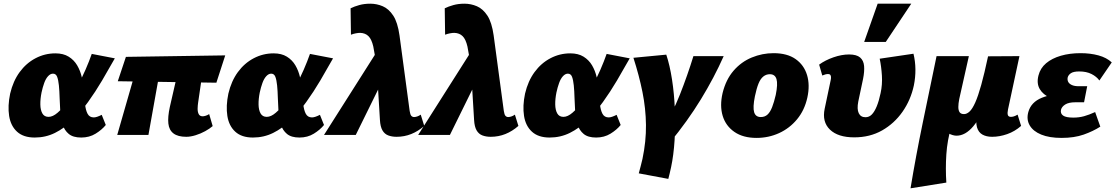

<svg xmlns="http://www.w3.org/2000/svg" viewBox="-20 -731 6042 1040"><path d="M168 14Q107 14 72.5 -17.5Q38 -49 29.5 -103Q21 -157 35 -224Q51 -292 86.5 -340.5Q122 -389 172.5 -415.5Q223 -442 280 -442Q323 -442 352 -424Q381 -406 398 -377Q415 -348 423 -313Q431 -278 434 -243Q437 -202 440.5 -168Q444 -134 454.5 -114.5Q465 -95 488 -95Q496 -95 506.5 -98.5Q517 -102 531 -109L553 -54Q532 -28 498 -7Q464 14 420 14Q376 14 352.5 -5.5Q329 -25 319 -56.5Q309 -88 306.5 -126Q304 -164 303 -200Q302 -239 299 -268.5Q296 -298 289.5 -315Q283 -332 267 -332Q253 -332 240.5 -318.5Q228 -305 219.5 -281.5Q211 -258 205 -230Q198 -195 198.5 -165Q199 -135 209.5 -116.5Q220 -98 243 -98Q266 -98 292 -120.5Q318 -143 345.5 -179.5Q373 -216 398 -261.5Q423 -307 443 -353Q463 -399 477 -439L602 -415Q569 -356 533 -295Q497 -234 457 -178.5Q417 -123 372.5 -79.5Q328 -36 277.5 -11Q227 14 168 14Z M989 10Q944 10 920 -8Q896 -26 892 -61.5Q888 -97 900 -152L960 -414H1088L1053 -174Q1051 -161 1050.5 -143.5Q1050 -126 1056 -113.5Q1062 -101 1078 -101Q1084 -101 1094 -104Q1104 -107 1113 -113L1132 -48Q1116 -34 1091.5 -20.5Q1067 -7 1039.5 1.5Q1012 10 989 10ZM615 0 734 -414H858L784 0ZM1152 -283 618 -291 662 -423 1200 -431Z M1350 14Q1289 14 1254.5 -17.5Q1220 -49 1211.5 -103Q1203 -157 1217 -224Q1233 -292 1268.5 -340.5Q1304 -389 1354.5 -415.5Q1405 -442 1462 -442Q1505 -442 1534 -424Q1563 -406 1580 -377Q1597 -348 1605 -313Q1613 -278 1616 -243Q1619 -202 1622.5 -168Q1626 -134 1636.5 -114.5Q1647 -95 1670 -95Q1678 -95 1688.5 -98.5Q1699 -102 1713 -109L1735 -54Q1714 -28 1680 -7Q1646 14 1602 14Q1558 14 1534.5 -5.5Q1511 -25 1501 -56.5Q1491 -88 1488.5 -126Q1486 -164 1485 -200Q1484 -239 1481 -268.5Q1478 -298 1471.5 -315Q1465 -332 1449 -332Q1435 -332 1422.5 -318.5Q1410 -305 1401.5 -281.5Q1393 -258 1387 -230Q1380 -195 1380.5 -165Q1381 -135 1391.5 -116.5Q1402 -98 1425 -98Q1448 -98 1474 -120.5Q1500 -143 1527.5 -179.5Q1555 -216 1580 -261.5Q1605 -307 1625 -353Q1645 -399 1659 -439L1784 -415Q1751 -356 1715 -295Q1679 -234 1639 -178.5Q1599 -123 1554.5 -79.5Q1510 -36 1459.5 -11Q1409 14 1350 14Z M2128 10Q2103 10 2083 2.5Q2063 -5 2051.5 -25Q2040 -45 2038 -81L2020 -378L2002 -479Q1993 -518 1976 -535Q1959 -552 1931 -553Q1921 -553 1907.5 -550.5Q1894 -548 1881 -543L1879 -686Q1899 -696 1926 -703.5Q1953 -711 1986 -711Q2021 -711 2053.5 -697Q2086 -683 2110 -646.5Q2134 -610 2144 -539L2199 -130Q2202 -110 2208 -103.5Q2214 -97 2223 -97Q2230 -97 2239.5 -100Q2249 -103 2259 -110L2278 -49Q2245 -20 2207.5 -5Q2170 10 2128 10ZM1735 0 2046 -490 2070 -331 1907 0Z M2638 10Q2613 10 2593 2.5Q2573 -5 2561.5 -25Q2550 -45 2548 -81L2530 -378L2512 -479Q2503 -518 2486 -535Q2469 -552 2441 -553Q2431 -553 2417.5 -550.5Q2404 -548 2391 -543L2389 -686Q2409 -696 2436 -703.5Q2463 -711 2496 -711Q2531 -711 2563.5 -697Q2596 -683 2620 -646.5Q2644 -610 2654 -539L2709 -130Q2712 -110 2718 -103.5Q2724 -97 2733 -97Q2740 -97 2749.5 -100Q2759 -103 2769 -110L2788 -49Q2755 -20 2717.5 -5Q2680 10 2638 10ZM2245 0 2556 -490 2580 -331 2417 0Z M2957 14Q2896 14 2861.5 -17.5Q2827 -49 2818.5 -103Q2810 -157 2824 -224Q2840 -292 2875.5 -340.5Q2911 -389 2961.5 -415.5Q3012 -442 3069 -442Q3112 -442 3141 -424Q3170 -406 3187 -377Q3204 -348 3212 -313Q3220 -278 3223 -243Q3226 -202 3229.5 -168Q3233 -134 3243.5 -114.5Q3254 -95 3277 -95Q3285 -95 3295.5 -98.5Q3306 -102 3320 -109L3342 -54Q3321 -28 3287 -7Q3253 14 3209 14Q3165 14 3141.5 -5.5Q3118 -25 3108 -56.5Q3098 -88 3095.5 -126Q3093 -164 3092 -200Q3091 -239 3088 -268.5Q3085 -298 3078.5 -315Q3072 -332 3056 -332Q3042 -332 3029.5 -318.5Q3017 -305 3008.5 -281.5Q3000 -258 2994 -230Q2987 -195 2987.5 -165Q2988 -135 2998.5 -116.5Q3009 -98 3032 -98Q3055 -98 3081 -120.5Q3107 -143 3134.5 -179.5Q3162 -216 3187 -261.5Q3212 -307 3232 -353Q3252 -399 3266 -439L3391 -415Q3358 -356 3322 -295Q3286 -234 3246 -178.5Q3206 -123 3161.5 -79.5Q3117 -36 3066.5 -11Q3016 14 2957 14Z M3608 42 3557 -10Q3622 -115 3663 -219Q3704 -323 3736 -427H3900Q3848 -310 3776.5 -193Q3705 -76 3608 42ZM3600 238 3440 208Q3445 188 3450.5 168.5Q3456 149 3460 130Q3480 35 3479 -54Q3478 -143 3460 -232.5Q3442 -322 3411 -418L3589 -435Q3608 -378 3620 -301Q3632 -224 3635.5 -138.5Q3639 -53 3634 28Q3629 109 3615 175Q3611 192 3607.5 208Q3604 224 3600 238Z M4078 16Q4005 16 3958 -16.5Q3911 -49 3894.5 -103.5Q3878 -158 3894 -227Q3912 -300 3953.5 -348Q3995 -396 4052 -419.5Q4109 -443 4170 -443Q4244 -443 4289.5 -411Q4335 -379 4351.5 -324.5Q4368 -270 4353 -202Q4338 -134 4297.5 -85Q4257 -36 4200 -10Q4143 16 4078 16ZM4101 -97Q4123 -97 4137.5 -110.5Q4152 -124 4162.5 -151Q4173 -178 4182 -217Q4194 -276 4186 -302.5Q4178 -329 4150 -329Q4130 -329 4114.5 -316.5Q4099 -304 4088.5 -278Q4078 -252 4069 -209Q4057 -149 4065 -123Q4073 -97 4101 -97Z M4607 13Q4519 13 4475.5 -29Q4432 -71 4447 -142L4480 -299Q4482 -309 4481 -316Q4480 -323 4476.5 -326.5Q4473 -330 4465 -330Q4459 -330 4451 -328Q4443 -326 4434 -322L4417 -381Q4450 -405 4494.5 -420.5Q4539 -436 4579 -436Q4620 -436 4639 -419.5Q4658 -403 4660.5 -373.5Q4663 -344 4655 -304L4629 -181Q4621 -140 4631.5 -118Q4642 -96 4668 -96Q4688 -96 4702.5 -111Q4717 -126 4729 -155Q4741 -184 4750 -227Q4760 -273 4757 -321.5Q4754 -370 4745 -413L4928 -440Q4938 -399 4938.5 -355.5Q4939 -312 4930 -268Q4913 -189 4868.5 -125.5Q4824 -62 4758 -24.5Q4692 13 4607 13ZM4661 -504 4734 -711H4916L4778 -504Z M4912 289Q4941 114 4978 -65Q5015 -244 5053 -427H5228L5176 -195Q5171 -170 5171 -151.5Q5171 -133 5178 -123Q5185 -113 5202 -113Q5217 -113 5232 -127Q5247 -141 5262.5 -175.5Q5278 -210 5295 -271Q5312 -332 5332 -426H5399Q5370 -291 5332.5 -194.5Q5295 -98 5252 -47Q5209 4 5161 4Q5151 4 5139.5 0.5Q5128 -3 5117.5 -9Q5107 -15 5097 -24.5Q5087 -34 5079 -46H5133Q5111 29 5106 105.5Q5101 182 5106 258ZM5354 10Q5323 10 5301.5 -2Q5280 -14 5272 -41.5Q5264 -69 5273 -117L5336 -426L5502 -427L5440 -138Q5436 -119 5439 -108.5Q5442 -98 5456 -98Q5463 -98 5471.5 -100.5Q5480 -103 5492 -110L5511 -49Q5477 -19 5435.5 -4.5Q5394 10 5354 10Z M5730 16Q5664 16 5620 -2Q5576 -20 5557.5 -52Q5539 -84 5550 -124Q5565 -178 5623.5 -201.5Q5682 -225 5763 -225L5756 -185Q5707 -185 5668.5 -201.5Q5630 -218 5612 -248.5Q5594 -279 5605 -322Q5615 -362 5646.5 -388.5Q5678 -415 5726 -429Q5774 -443 5833 -443Q5886 -443 5930 -431Q5974 -419 6002 -393L5935 -295Q5920 -316 5892.5 -330Q5865 -344 5826 -344Q5794 -344 5780 -334Q5766 -324 5763 -310Q5761 -296 5767 -286Q5773 -276 5787 -270Q5801 -264 5822 -264H5869L5852 -177H5805Q5769 -177 5750 -165Q5731 -153 5727 -136Q5723 -116 5738.5 -105Q5754 -94 5794 -94Q5825 -94 5852 -101.5Q5879 -109 5912 -124L5940 -45Q5901 -20 5850 -2Q5799 16 5730 16Z"/></svg>

Font: Ysabeau Office Black
Style: Italic
Weight: 900
Italic angle: -12°
Designer: Christian Thalmann (Catharsis Fonts)
Version: Version 2.001;gftools[0.9.30]; featfreeze: tnum,lnum,ss02